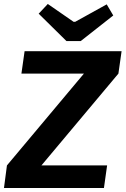

<svg xmlns="http://www.w3.org/2000/svg" viewBox="-22 -948 633 968"><path d="M402 -578 575 -577 186 -113 13 -114ZM518 -114 502 0H-2L13 -114ZM591 -690 575 -577H86L102 -690ZM516 -926 549 -870 385 -741H313L173 -879L219 -928L349 -838H357Z"/></svg>

Font: Exo 2
Style: Bold Italic
Weight: 700
Italic angle: -8°
Designer: Natanael Gama
Foundry: Natanael Gama
Version: Version 2.010